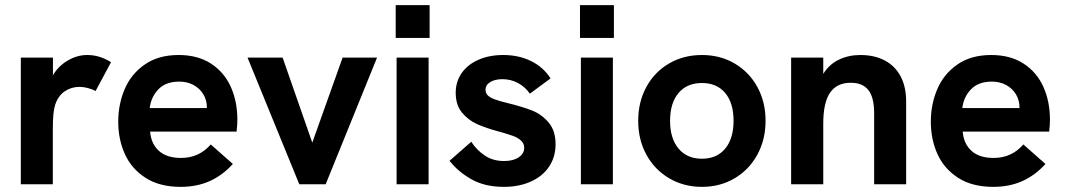

<svg xmlns="http://www.w3.org/2000/svg" viewBox="-20 -717 4144 747"><path d="M61 -493H186V-424.5Q207.5 -460.5 244 -481.8Q280.5 -503 319 -503Q343 -503 365.2 -496.5Q387.5 -490 412 -475L352 -363Q340 -369.5 322.8 -374.2Q305.5 -379 289.5 -379Q257.5 -379 232.2 -362Q207 -345 195 -310.5Q190 -295 187.8 -273.5Q185.5 -252 185.5 -212V0H61Z M440 -243.5Q440 -311.5 465.2 -370.5Q490.5 -429.5 543.5 -466.2Q596.5 -503 675 -503Q749 -503 800.5 -469.8Q852 -436.5 877.8 -379.5Q903.5 -322.5 903.5 -251Q903.5 -232 900.5 -205H564Q568 -157 598.5 -129.8Q629 -102.5 684 -102.5Q754.5 -102.5 800 -155L886 -79Q845.5 -34.5 795.5 -12.2Q745.5 10 683 10Q601 10 546.5 -25Q492 -60 466 -117.2Q440 -174.5 440 -243.5ZM785 -296.5V-298.5Q785 -326.5 771.5 -349.5Q758 -372.5 733.5 -386Q709 -399.5 677.5 -399.5Q625 -399.5 596.2 -369.5Q567.5 -339.5 562.5 -296.5Z M943 -493H1079.5L1195 -162L1313 -493H1447L1247 0H1144.5Z M1523 -493H1647.5V0H1523ZM1519.5 -697H1651.5V-569.5H1519.5Z M1729 -91.5 1813.5 -165.5Q1834.5 -133 1866.2 -111.8Q1898 -90.5 1941 -90.5Q1977 -90.5 1998.2 -105Q2019.5 -119.5 2019.5 -142Q2019.5 -159 2007 -170.2Q1994.5 -181.5 1975.2 -188.5Q1956 -195.5 1921.5 -205Q1871 -218.5 1836 -234.2Q1801 -250 1777 -279.5Q1753 -309 1753 -356Q1753 -399.5 1776.2 -432.8Q1799.5 -466 1841.5 -484.5Q1883.5 -503 1938 -503Q1998 -503 2046 -479.5Q2094 -456 2122 -412L2041.5 -352.5Q2023.5 -379 1995.2 -394Q1967 -409 1934.5 -409Q1906 -409 1887.5 -397.8Q1869 -386.5 1869 -367.5Q1869 -355 1877.5 -346.2Q1886 -337.5 1904.5 -330.5Q1923 -323.5 1957 -315.5Q2013.5 -301.5 2050.2 -287Q2087 -272.5 2114.2 -240.8Q2141.5 -209 2141.5 -155.5Q2141.5 -106.5 2116.5 -69Q2091.5 -31.5 2045.8 -10.8Q2000 10 1940 10Q1865.5 10 1813.2 -20Q1761 -50 1729 -91.5Z M2240 -493H2364.5V0H2240ZM2236.5 -697H2368.5V-569.5H2236.5Z M2463 -247Q2463 -320.5 2494.8 -378.8Q2526.5 -437 2583 -470Q2639.5 -503 2711 -503Q2782 -503 2838.2 -470Q2894.5 -437 2926.5 -378.8Q2958.5 -320.5 2958.5 -247Q2958.5 -174 2926.5 -115.2Q2894.5 -56.5 2838 -23.2Q2781.5 10 2711 10Q2640.5 10 2583.8 -23.2Q2527 -56.5 2495 -115Q2463 -173.5 2463 -247ZM2711 -99.5Q2769 -99.5 2801.5 -138.8Q2834 -178 2834 -247Q2834 -316.5 2801.5 -355.2Q2769 -394 2711 -394Q2652.5 -394 2619.8 -355Q2587 -316 2587 -247Q2587 -178 2620 -138.8Q2653 -99.5 2711 -99.5Z M3058 -493H3183V-429.5Q3206.5 -467.5 3244.5 -485.2Q3282.5 -503 3327 -503Q3382.5 -503 3422.8 -481.5Q3463 -460 3484.2 -419.5Q3505.5 -379 3505.5 -322V0H3381V-276Q3381 -337.5 3358.8 -366.2Q3336.5 -395 3290 -395Q3236 -395 3209.5 -356.5Q3183 -318 3183 -236.5V0H3058Z M3601.5 -243.5Q3601.5 -311.5 3626.8 -370.5Q3652 -429.5 3705 -466.2Q3758 -503 3836.5 -503Q3910.5 -503 3962 -469.8Q4013.5 -436.5 4039.2 -379.5Q4065 -322.5 4065 -251Q4065 -232 4062 -205H3725.5Q3729.5 -157 3760 -129.8Q3790.5 -102.5 3845.5 -102.5Q3916 -102.5 3961.5 -155L4047.5 -79Q4007 -34.5 3957 -12.2Q3907 10 3844.5 10Q3762.5 10 3708 -25Q3653.5 -60 3627.5 -117.2Q3601.5 -174.5 3601.5 -243.5ZM3946.5 -296.5V-298.5Q3946.5 -326.5 3933 -349.5Q3919.5 -372.5 3895 -386Q3870.5 -399.5 3839 -399.5Q3786.5 -399.5 3757.8 -369.5Q3729 -339.5 3724 -296.5Z"/></svg>

Font: HK Grotesk
Style: Bold
Weight: 700
Designer: Alfredo Marco Pradil
Foundry: Hanken Design Co.
Version: Version 3.001